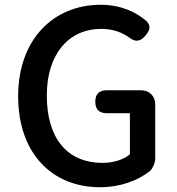

<svg xmlns="http://www.w3.org/2000/svg" viewBox="-20 -770 741 804"><path d="M630 -232V-332C630 -368 606 -392 570 -392H504H427C395 -392 379 -376 379 -344C379 -312 395 -296 427 -296H524V-124C499 -102 455 -88 410 -88C257 -88 176 -196 176 -370C176 -543 267 -649 404 -649C454 -649 491 -634 521 -613C547 -592 569 -596 590 -622C609 -645 613 -663 592 -683C548 -720 486 -750 401 -750C205 -750 56 -606 56 -367C56 -125 201 14 398 14C484 14 557 -14 607 -53C619 -64 630 -87 630 -108Z"/></svg>

Font: GenSenRounded2 TW M
Style: Regular
Weight: 500
Version: Version 2.100;PS 2.1;hotconv 16.6.51;makeotf.lib2.5.65220 DE